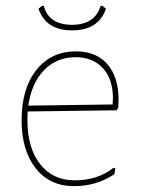

<svg xmlns="http://www.w3.org/2000/svg" viewBox="-20 -633 484 658"><path d="M331 -613 343 -603Q318 -529 227 -529Q137 -529 112 -603L124 -613H130Q147 -548 227 -548Q305 -548 325 -613ZM234 5Q151 5 102.5 -56Q54 -117 54 -221Q54 -329 104.5 -393Q155 -457 240 -457Q316 -457 354.5 -405Q393 -353 385 -262L379 -255L75 -251Q74 -242 74 -221Q74 -126 117.5 -70.5Q161 -15 236 -15Q315 -15 369 -58L375 -56L372 -36Q310 5 234 5ZM239 -437Q174 -437 131 -392.5Q88 -348 77 -271L366 -275L367 -296Q367 -362 332.5 -399.5Q298 -437 239 -437Z"/></svg>

Font: Alegreya Sans Thin
Style: Regular
Weight: 100
Designer: Juan Pablo del Peral
Foundry: Huerta Tipografica
Version: Version 2.007